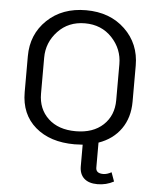

<svg xmlns="http://www.w3.org/2000/svg" viewBox="-58 -717 800 975"><g transform="rotate(5 341.5 -229.5)"><path d="M558.3 187.5Q520 208.3 475 208.3Q430.8 208.3 407.1 186.7Q383.3 165 383.3 125V15Q356.7 16.7 341.7 16.7Q216.7 16.7 141.7 -47.9Q66.7 -112.5 66.7 -225V-408.3Q66.7 -520 143.3 -593.3Q220 -666.7 341.7 -666.7Q463.3 -666.7 540 -593.3Q616.7 -520 616.7 -408.3V-225Q616.7 -143.3 576.2 -85.8Q535.8 -28.3 462.5 -2.5V125Q462.5 154.2 500 154.2Q519.2 154.2 541.7 141.7ZM150 -408.3V-225Q150 -146.7 201.7 -98.3Q253.3 -50 341.7 -50Q430 -50 481.7 -98.3Q533.3 -146.7 533.3 -225V-408.3Q533.3 -485.8 479.6 -542.9Q425.8 -600 341.7 -600Q257.5 -600 203.8 -542.9Q150 -485.8 150 -408.3Z"/></g></svg>

Font: BoonBaan
Style: Regular
Weight: 400
Designer: Sungsit Sawaiwan
Foundry: FontUni
Version: Version 2.0